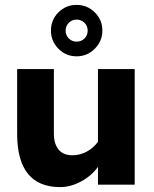

<svg xmlns="http://www.w3.org/2000/svg" viewBox="-20 -754 630 784"><path d="M50 -208V-472H200V-208Q200 -167 219 -143.5Q238 -120 276 -120Q306 -120 333.5 -134.5Q361 -149 380 -175V-472H530V0H380V-73Q354 -36 311 -13Q268 10 226 10Q50 10 50 -208ZM188 -629Q188 -673 218.5 -703.5Q249 -734 293 -734Q336 -734 367 -703.5Q398 -673 398 -629Q398 -586 367 -555Q336 -524 293 -524Q249 -524 218.5 -555Q188 -586 188 -629ZM338 -629Q338 -648 325 -661Q312 -674 293 -674Q274 -674 261 -661Q248 -648 248 -629Q248 -610 261 -597Q274 -584 293 -584Q312 -584 325 -597Q338 -610 338 -629Z"/></svg>

Font: Madhuban Bold
Style: Regular
Weight: 700
Designer: jaikishan Patel
Foundry: MagicType
Version: Version 1.000